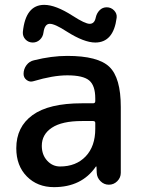

<svg xmlns="http://www.w3.org/2000/svg" viewBox="-20 -760 584 790"><path d="M317 -262Q235 -262 193.5 -234.5Q152 -207 152 -160Q152 -123 174 -99Q196 -75 227 -75Q293 -75 332.5 -116.5Q372 -158 372 -230V-254Q372 -262 363 -262ZM202 10Q134 10 90.5 -34Q47 -78 47 -150Q47 -238 114 -286.5Q181 -335 317 -335H363Q372 -335 372 -344V-355Q372 -408 347 -429Q322 -450 257 -450Q198 -450 118 -426Q103 -421 90 -430.5Q77 -440 77 -456Q77 -476 89 -492Q101 -508 120 -512Q192 -530 257 -530Q383 -530 430 -485Q477 -440 477 -320V-49Q477 -29 462.5 -14.5Q448 0 428 0Q408 0 393.5 -14.5Q379 -29 378 -49L377 -74Q377 -75 376 -75Q374 -75 374 -74Q316 10 202 10ZM419 -730Q437 -730 449.5 -717Q462 -704 460 -687Q447 -585 372 -585Q326 -585 255 -630Q206 -662 185 -662Q164 -662 159 -627Q157 -609 144.5 -597Q132 -585 115 -585Q97 -585 85 -597.5Q73 -610 74 -628Q85 -740 162 -740Q209 -740 279 -695Q330 -662 349 -662Q369 -662 374 -688Q378 -706 390 -718Q402 -730 419 -730Z"/></svg>

Font: Rounded Mplus 1c Medium
Style: Regular
Weight: 500
Version: Version 1.059.20150529